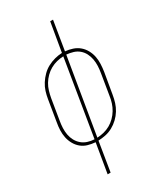

<svg xmlns="http://www.w3.org/2000/svg" viewBox="-229 -824 958 1119"><g transform="rotate(-30 250.0 -265.0)"><path d="M150 205 183 8Q157 6 133 -1Q109 -8 90.5 -23.5Q72 -39 60 -60.5Q48 -82 43 -106Q38 -130 39 -156Q40 -182 45 -208L68 -348Q72 -373 79.5 -397Q87 -421 101 -443Q115 -465 134 -484Q153 -503 176 -515Q199 -527 223.5 -533.5Q248 -540 273 -541L306 -735H325L293 -540Q318 -538 342 -530Q366 -522 384.5 -506.5Q403 -491 415 -469.5Q427 -448 432 -424Q437 -400 436 -374Q435 -348 431 -322L407 -182Q403 -157 395.5 -133Q388 -109 374.5 -87Q361 -65 341.5 -46.5Q322 -28 299 -15.5Q276 -3 251.5 2Q227 7 202 8L170 205ZM186 -10 270 -520Q247 -519 225 -513.5Q203 -508 182.5 -496.5Q162 -485 145 -468Q128 -451 116 -431Q104 -411 97.5 -389Q91 -367 87 -345L64 -205Q60 -182 59 -159Q58 -136 62 -114Q66 -92 76.5 -72.5Q87 -53 103.5 -39Q120 -25 141.5 -18Q163 -11 186 -10ZM205 -10Q227 -11 249.5 -16.5Q272 -22 292.5 -33.5Q313 -45 330 -62Q347 -79 359 -99Q371 -119 378 -141Q385 -163 388 -185L411 -325Q415 -348 416 -371Q417 -394 413 -416Q409 -438 399 -457.5Q389 -477 372.5 -491Q356 -505 334.5 -511.5Q313 -518 290 -520Z"/></g></svg>

Font: Iosevka Slab Thin Oblique
Style: Regular
Weight: 100
Italic angle: -9°
Monospace: yes
Designer: Belleve Invis
Foundry: Belleve Invis
Version: Version 11.1.0; ttfautohint (v1.8.3)